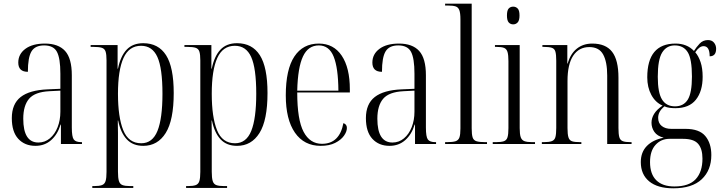

<svg xmlns="http://www.w3.org/2000/svg" viewBox="-20 -780 3911 1040"><path d="M172 10Q114 10 79 -28Q44 -66 44 -140Q44 -217 92 -254.5Q140 -292 238 -296L307 -299V-381Q307 -464 288.5 -499Q270 -534 219 -534Q170 -534 150.5 -501.5Q131 -469 131 -391Q79 -391 79 -441Q79 -487 117.5 -515.5Q156 -544 223 -544Q296 -544 332.5 -504Q369 -464 369 -372V-89Q369 -39 379.5 -24.5Q390 -10 421 -10H424V0H310V-105H308Q292 -52 257 -21Q222 10 172 10ZM188 -8Q223 -8 250 -30.5Q277 -53 292 -91Q307 -129 307 -175V-289L248 -286Q169 -282 137.5 -245Q106 -208 106 -137Q106 -8 188 -8Z M480 238V228H489Q518 228 532.5 222.5Q547 217 552 200.5Q557 184 557 151V-453Q557 -485 552 -500.5Q547 -516 532 -521Q517 -526 487 -526H471V-536H617V-408H619Q633 -476 666 -511Q699 -546 756 -546Q838 -546 879.5 -481Q921 -416 921 -276Q921 -129 877.5 -59.5Q834 10 756 10Q700 10 667 -25Q634 -60 620 -127H618Q619 -95 619 -61Q619 -27 619 10V150Q619 183 624 200Q629 217 643.5 222.5Q658 228 686 228H702V238ZM745 -4Q806 -4 833 -71Q860 -138 860 -272Q860 -411 832.5 -471.5Q805 -532 744 -532Q679 -532 649 -466Q619 -400 619 -272Q619 -146 647.5 -75Q676 -4 745 -4Z M988 238V228H997Q1026 228 1040.5 222.5Q1055 217 1060 200.5Q1065 184 1065 151V-453Q1065 -485 1060 -500.5Q1055 -516 1040 -521Q1025 -526 995 -526H979V-536H1125V-408H1127Q1141 -476 1174 -511Q1207 -546 1264 -546Q1346 -546 1387.5 -481Q1429 -416 1429 -276Q1429 -129 1385.5 -59.5Q1342 10 1264 10Q1208 10 1175 -25Q1142 -60 1128 -127H1126Q1127 -95 1127 -61Q1127 -27 1127 10V150Q1127 183 1132 200Q1137 217 1151.5 222.5Q1166 228 1194 228H1210V238ZM1253 -4Q1314 -4 1341 -71Q1368 -138 1368 -272Q1368 -411 1340.5 -471.5Q1313 -532 1252 -532Q1187 -532 1157 -466Q1127 -400 1127 -272Q1127 -146 1155.5 -75Q1184 -4 1253 -4Z M1717 10Q1627 10 1577.5 -61.5Q1528 -133 1528 -263Q1528 -404 1574.5 -474Q1621 -544 1707 -544Q1787 -544 1831 -478.5Q1875 -413 1875 -296V-279H1590Q1590 -131 1624.5 -66Q1659 -1 1724 -1Q1772 -1 1801 -29.5Q1830 -58 1840 -113Q1859 -107 1859 -87Q1859 -67 1843 -44.5Q1827 -22 1795.5 -6Q1764 10 1717 10ZM1813 -289Q1812 -412 1787.5 -473Q1763 -534 1707 -534Q1649 -534 1621 -474Q1593 -414 1590 -289Z M2090 10Q2032 10 1997 -28Q1962 -66 1962 -140Q1962 -217 2010 -254.5Q2058 -292 2156 -296L2225 -299V-381Q2225 -464 2206.5 -499Q2188 -534 2137 -534Q2088 -534 2068.5 -501.5Q2049 -469 2049 -391Q1997 -391 1997 -441Q1997 -487 2035.5 -515.5Q2074 -544 2141 -544Q2214 -544 2250.5 -504Q2287 -464 2287 -372V-89Q2287 -39 2297.5 -24.5Q2308 -10 2339 -10H2342V0H2228V-105H2226Q2210 -52 2175 -21Q2140 10 2090 10ZM2106 -8Q2141 -8 2168 -30.5Q2195 -53 2210 -91Q2225 -129 2225 -175V-289L2166 -286Q2087 -282 2055.5 -245Q2024 -208 2024 -137Q2024 -8 2106 -8Z M2391 0V-10H2400Q2432 -10 2447.5 -15Q2463 -20 2468.5 -35.5Q2474 -51 2474 -84V-675Q2474 -709 2468 -725Q2462 -741 2447.5 -745.5Q2433 -750 2407 -750H2391V-760H2535V-85Q2535 -52 2540 -36Q2545 -20 2561 -15Q2577 -10 2609 -10H2618V0Z M2760 -648Q2745 -648 2735.5 -658.5Q2726 -669 2726 -696Q2726 -724 2735.5 -734Q2745 -744 2760 -744Q2774 -744 2784 -734Q2794 -724 2794 -696Q2794 -669 2784 -658.5Q2774 -648 2760 -648ZM2649 0V-10H2666Q2694 -10 2709 -15Q2724 -20 2729 -36.5Q2734 -53 2734 -86V-449Q2734 -482 2729 -498.5Q2724 -515 2710.5 -520.5Q2697 -526 2670 -526H2661V-536H2795V-86Q2795 -53 2800.5 -37Q2806 -21 2820.5 -15.5Q2835 -10 2863 -10H2878V0Z M2915 0V-10H2924Q2954 -10 2969 -15.5Q2984 -21 2988.5 -37.5Q2993 -54 2993 -87V-451Q2993 -484 2988.5 -500Q2984 -516 2969.5 -521Q2955 -526 2926 -526H2918V-536H3053V-436H3055Q3070 -489 3104.5 -516.5Q3139 -544 3188 -544Q3261 -544 3295.5 -499.5Q3330 -455 3330 -359V-87Q3330 -54 3334.5 -37.5Q3339 -21 3353 -15.5Q3367 -10 3395 -10H3401V0H3269V-371Q3269 -445 3247 -485Q3225 -525 3172 -525Q3116 -525 3085 -478.5Q3054 -432 3054 -342V-86Q3054 -53 3059 -36.5Q3064 -20 3078 -15Q3092 -10 3122 -10H3129V0Z M3627 240Q3542 240 3496.5 202.5Q3451 165 3451 98Q3451 44 3484 10.5Q3517 -23 3575 -34Q3540 -43 3524.5 -65.5Q3509 -88 3509 -115Q3509 -140 3523 -163Q3537 -186 3569 -208Q3530 -225 3508 -266Q3486 -307 3486 -361Q3486 -544 3639 -544Q3701 -544 3739 -504Q3752 -525 3770 -544Q3788 -563 3815 -563Q3836 -563 3847.5 -549Q3859 -535 3859 -516Q3859 -475 3824 -475Q3824 -530 3791 -530Q3768 -530 3746 -497Q3764 -476 3775 -443Q3786 -410 3786 -364Q3786 -286 3749.5 -240Q3713 -194 3638 -194Q3623 -194 3607.5 -196Q3592 -198 3579 -204Q3560 -188 3552.5 -173Q3545 -158 3545 -142Q3545 -113 3564.5 -97.5Q3584 -82 3616 -82H3693Q3768 -82 3800.5 -43Q3833 -4 3833 60Q3833 142 3781 191Q3729 240 3627 240ZM3636 -204Q3683 -204 3705.5 -240.5Q3728 -277 3728 -365Q3728 -461 3705 -497.5Q3682 -534 3635 -534Q3591 -534 3567 -496Q3543 -458 3543 -364Q3543 -278 3566 -241Q3589 -204 3636 -204ZM3633 230Q3712 230 3748.5 190.5Q3785 151 3785 79Q3785 26 3761.5 -1Q3738 -28 3680 -28H3606Q3561 -28 3531 4.5Q3501 37 3501 98Q3501 163 3535 196.5Q3569 230 3633 230Z"/></svg>

Font: Noto Serif Display Condensed Light
Style: Regular
Weight: 300
Width: 3
Designer: Monotype Design Team
Foundry: Monotype Imaging Inc.
Version: Version 2.009